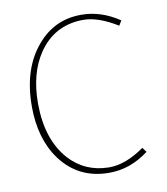

<svg xmlns="http://www.w3.org/2000/svg" viewBox="-76 -709 683 786"><g transform="rotate(-10 265.5 -316.5)"><path d="M472 -594 460 -574Q380 -623 320 -623Q314 -623 310 -623Q197 -619 133 -526Q77 -444 77 -319V-315Q78 -167 154 -82Q219 -11 318 -10H320Q388 -10 466 -65L480 -46Q404 12 316 12H315Q188 12 114 -88Q50 -176 50 -310Q50 -468 132 -562Q203 -644 310 -645H315Q396 -645 472 -594Z"/></g></svg>

Font: Tajawal ExtraLight
Style: Regular
Weight: 275
Designer: Boutros Fonts
Foundry: Created by Boutros International 2017
Version: Version 1.700